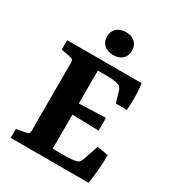

<svg xmlns="http://www.w3.org/2000/svg" viewBox="-181 -867 891 975"><g transform="rotate(30 264.0 -379.0)"><path d="M407 -418 387 -485Q381 -504 366 -509Q356 -512 339.5 -514.5Q323 -517 305 -517H244V-324L400 -330V-255L244 -259V-59H321Q339 -59 358 -61Q377 -63 387 -67Q395 -71 398.5 -76Q402 -81 406 -91L437 -181L502 -171Q502 -127 498.5 -85.5Q495 -44 488 0H32V-52L89 -63Q106 -66 106 -83V-486Q106 -504 89 -507L32 -518V-573H469Q474 -535 474.5 -496.5Q475 -458 472 -418ZM344 -691Q344 -660 324.5 -642Q305 -624 271 -624Q238 -624 218 -642Q198 -660 198 -691Q198 -722 218 -740Q238 -758 271 -758Q305 -758 324.5 -740Q344 -722 344 -691Z"/></g></svg>

Font: Rasa
Style: Regular
Weight: 400
Designer: Anna Giedrys (Yrsa+Rasa design), David Brezina (Yrsa art-direction, Rasa art-direction, design)
Foundry: Rosetta Type Foundry
Version: Version 2.004